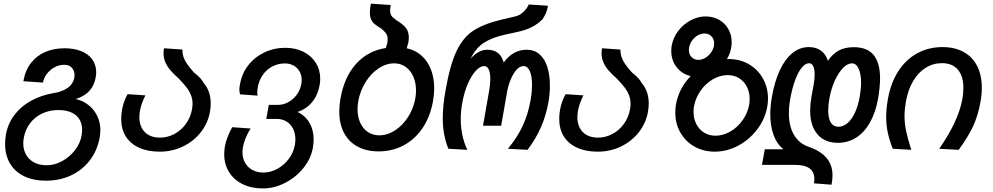

<svg xmlns="http://www.w3.org/2000/svg" viewBox="-20 -818 5440 1052"><path d="M8 -28.5Q8 -54 12.5 -81.5Q23.5 -141 59 -188Q94.5 -235 149.5 -265.5Q204.5 -296 273.5 -308Q321 -315 351.2 -336.8Q381.5 -358.5 387.5 -394.5Q388.5 -401.5 388.5 -406Q388.5 -428.5 374.5 -445.8Q360.5 -463 332 -463Q304 -463 279 -449.5Q254 -436 237 -413.5Q220 -391 215.5 -365.5L108 -373Q118.5 -433 150.2 -473.5Q182 -514 229 -533.8Q276 -553.5 333.5 -553.5Q386.5 -553.5 425.8 -537.5Q465 -521.5 486 -491.8Q507 -462 507 -422.5Q507 -410.5 504.5 -394.5Q497 -350.5 470.5 -320.8Q444 -291 395 -275.5Q433 -267 463.8 -243.2Q494.5 -219.5 512.2 -183.8Q530 -148 530 -104.5Q530 -90 526.5 -67Q514 5 473.2 59Q432.5 113 370.2 142.5Q308 172 232 172Q162.5 172 112 147.5Q61.5 123 34.8 77.8Q8 32.5 8 -28.5ZM427 -75Q430 -91.5 430 -106Q430 -157.5 396 -186.2Q362 -215 300 -215Q251 -215 210.8 -196Q170.5 -177 144.2 -142Q118 -107 110 -61Q107.5 -44.5 107.5 -32.5Q107.5 3 123.2 30.2Q139 57.5 168 72.5Q197 87.5 235.5 87.5Q278.5 87.5 320 65Q361.5 42.5 390.5 5Q419.5 -32.5 427 -75Z M644 -167Q644 -190.5 648.5 -216Q657 -263 679 -302L776.5 -295.5Q753.5 -248.5 747 -212.5Q743.5 -190.5 743.5 -177Q743.5 -124.5 773.5 -94.2Q803.5 -64 856.5 -64Q898.5 -64 935.8 -84Q973 -104 998.5 -139.2Q1024 -174.5 1032 -219Q1035 -235 1035 -249Q1035 -276 1025.5 -298.8Q1016 -321.5 1001 -340.5Q986 -359.5 960 -387Q932.5 -411.5 915 -431.5Q897.5 -451.5 886.8 -475Q876 -498.5 876 -526.5Q876 -537.5 878.5 -553.5L979 -546.5Q979.5 -524 985.2 -506.2Q991 -488.5 1004.2 -468.8Q1017.5 -449 1043 -420.5Q1064 -404 1076.8 -390.2Q1089.5 -376.5 1096 -363Q1134.5 -319 1134.5 -250.5Q1134.5 -231 1130.5 -206Q1119.5 -143.5 1080.2 -93.5Q1041 -43.5 982 -15.2Q923 13 855.5 13Q789.5 13 741.8 -8.8Q694 -30.5 669 -71Q644 -111.5 644 -167Z M1208.5 27Q1208.5 6 1212 -14.5Q1221.5 -66.5 1252.5 -121L1353 -114Q1319 -58.5 1311 -10.5Q1308.5 5.5 1308.5 16.5Q1308.5 49 1323 74.2Q1337.5 99.5 1363.5 113.5Q1389.5 127.5 1423.5 127.5Q1462 127.5 1499 107.5Q1536 87.5 1562 53Q1588 18.5 1595.5 -23.5Q1598.5 -39.5 1598.5 -54Q1598.5 -87 1585.8 -112.5Q1573 -138 1549.8 -152.2Q1526.5 -166.5 1496.5 -166.5H1439L1453 -243.5H1504Q1533 -243.5 1560.2 -258.5Q1587.5 -273.5 1606.5 -299.8Q1625.5 -326 1631 -358Q1633 -368 1633 -379.5Q1633 -406 1621.2 -426.8Q1609.5 -447.5 1588.5 -459Q1567.5 -470.5 1541 -470.5Q1504 -470.5 1472.8 -454.2Q1441.5 -438 1420.5 -408.5Q1399.5 -379 1392.5 -340Q1389.5 -323.5 1389.5 -312.5Q1389.5 -303.5 1391.5 -294L1295 -301Q1291.5 -318.5 1291.5 -327Q1291.5 -339.5 1295 -356.5Q1305 -415 1340.2 -460.2Q1375.5 -505.5 1428.5 -530.8Q1481.5 -556 1544 -556Q1599.5 -556 1643 -534Q1686.5 -512 1710.5 -473.5Q1734.5 -435 1734.5 -386.5Q1734.5 -370 1731.5 -352.5Q1721.5 -296.5 1690 -258.5Q1658.5 -220.5 1610 -204.5Q1652.5 -184.5 1675.5 -145.2Q1698.5 -106 1698.5 -54Q1698.5 -32 1694 -7Q1683.5 51.5 1642.5 102.5Q1601.5 153.5 1542 184Q1482.5 214.5 1420.5 214.5Q1357 214.5 1309 190.8Q1261 167 1234.8 124.5Q1208.5 82 1208.5 27Z M1839 -207Q1839 -242 1845.5 -278Q1866 -395.5 1930.5 -467.5Q1995 -539.5 2094 -555L2102 -582Q2104 -592.5 2104 -603.5Q2104 -622 2095.8 -634Q2087.5 -646 2068.5 -662Q2044 -677 2032.8 -686Q2021.5 -695 2014 -710Q2006.5 -725 2006.5 -749.5Q2006.5 -767.5 2012 -798L2121 -790.5Q2117.5 -773 2117.5 -760Q2117.5 -746.5 2121.5 -738Q2125.5 -729.5 2130.2 -725Q2135 -720.5 2151.5 -707.5Q2187.5 -686 2203.8 -665.2Q2220 -644.5 2220 -613Q2220 -602 2217.5 -585.5L2208.5 -553.5Q2254.5 -544 2288.5 -514.2Q2322.5 -484.5 2340.8 -438.2Q2359 -392 2359 -334Q2359 -299.5 2352.5 -264Q2337.5 -179 2295.8 -117Q2254 -55 2192 -21.8Q2130 11.5 2055 11.5Q1988 11.5 1939.2 -14.8Q1890.5 -41 1864.8 -90.2Q1839 -139.5 1839 -207ZM2255.5 -278Q2259.5 -302 2259.5 -321.5Q2259.5 -364 2244.8 -398Q2230 -432 2202.8 -451.5Q2175.5 -471 2140 -471Q2095.5 -471 2053.8 -443Q2012 -415 1982.5 -367.2Q1953 -319.5 1943 -264Q1939 -239 1939 -219.5Q1939 -178 1953.8 -145.5Q1968.5 -113 1995.5 -94.8Q2022.5 -76.5 2058 -76.5Q2102.5 -76.5 2144.2 -103.5Q2186 -130.5 2215.8 -176.8Q2245.5 -223 2255.5 -278Z M2406 -171Q2406 -237.5 2421 -322Q2445.5 -462.5 2481.5 -538Q2517.5 -613.5 2573.8 -650.2Q2630 -687 2728 -710.5L2805 -728.5Q2828.5 -734 2848.2 -753Q2868 -772 2877 -793.5L2982.5 -786.5Q2978.5 -763.5 2972 -748Q2965.5 -732.5 2953 -713Q2930 -689 2897.5 -671.5Q2865 -654 2817.5 -643.5L2746.5 -628Q2676 -612.5 2631.2 -583.5Q2586.5 -554.5 2558.5 -497Q2580.5 -521 2603 -533.2Q2625.5 -545.5 2650.5 -545.5Q2720.5 -545.5 2740 -475.5Q2790.5 -545.5 2866.5 -545.5Q2908 -545.5 2936.5 -520.2Q2965 -495 2979 -450.8Q2993 -406.5 2993 -349.5Q2993 -301.5 2984.5 -255.5Q2971.5 -184 2944 -121Q2916.5 -58 2870.5 3L2763 -3Q2813 -63 2843 -126.5Q2873 -190 2886.5 -266Q2895 -312 2895 -353.5Q2895 -401.5 2882.8 -428.8Q2870.5 -456 2849 -456Q2828.5 -456 2810.2 -435.8Q2792 -415.5 2778.5 -383.2Q2765 -351 2758.5 -315.5L2726 -129H2626.5L2660.5 -323Q2666.5 -357.5 2666.5 -385.5Q2666.5 -418.5 2658 -437.2Q2649.5 -456 2632.5 -456Q2610.5 -456 2586.5 -429.8Q2562.5 -403.5 2542.5 -357Q2522.5 -310.5 2512.5 -252.5Q2504.5 -209.5 2504.5 -165.5Q2504.5 -73.5 2540.5 3L2436.5 -3Q2421 -42.5 2413.5 -82.8Q2406 -123 2406 -171Z M3044 -167Q3044 -190.5 3048.5 -216Q3057 -263 3079 -302L3176.5 -295.5Q3153.5 -248.5 3147 -212.5Q3143.5 -190.5 3143.5 -177Q3143.5 -124.5 3173.5 -94.2Q3203.5 -64 3256.5 -64Q3298.5 -64 3335.8 -84Q3373 -104 3398.5 -139.2Q3424 -174.5 3432 -219Q3435 -235 3435 -249Q3435 -276 3425.5 -298.8Q3416 -321.5 3401 -340.5Q3386 -359.5 3360 -387Q3332.5 -411.5 3315 -431.5Q3297.5 -451.5 3286.8 -475Q3276 -498.5 3276 -526.5Q3276 -537.5 3278.5 -553.5L3379 -546.5Q3379.5 -524 3385.2 -506.2Q3391 -488.5 3404.2 -468.8Q3417.5 -449 3443 -420.5Q3464 -404 3476.8 -390.2Q3489.5 -376.5 3496 -363Q3534.5 -319 3534.5 -250.5Q3534.5 -231 3530.5 -206Q3519.5 -143.5 3480.2 -93.5Q3441 -43.5 3382 -15.2Q3323 13 3255.5 13Q3189.5 13 3141.8 -8.8Q3094 -30.5 3069 -71Q3044 -111.5 3044 -167Z M3680 -201Q3680 -226.5 3684 -247Q3691.5 -290 3712.2 -329.5Q3733 -369 3764.5 -401Q3716.5 -412.5 3687.2 -450Q3658 -487.5 3658 -538.5Q3658 -555.5 3660.5 -568.5Q3668.5 -612.5 3696.5 -649Q3724.5 -685.5 3764.5 -706.8Q3804.5 -728 3846.5 -728Q3887.5 -728 3920 -709.5Q3952.5 -691 3970.8 -658.8Q3989 -626.5 3989 -586.5Q3989 -571.5 3986 -555.5Q3980 -521.5 3963 -494.5H3972.5Q4034.5 -494.5 4083.8 -465.8Q4133 -437 4160.5 -387.2Q4188 -337.5 4188 -277.5Q4188 -257 4184 -233Q4172 -166 4129.2 -109.5Q4086.5 -53 4024.8 -20Q3963 13 3896.5 13Q3834.5 13 3785 -15Q3735.5 -43 3707.8 -91.8Q3680 -140.5 3680 -201ZM4085 -245.5Q4087.5 -258.5 4087.5 -276Q4087.5 -313 4072.2 -342.8Q4057 -372.5 4029.8 -389.5Q4002.5 -406.5 3967 -406.5Q3925 -406.5 3885.5 -383.2Q3846 -360 3818.5 -320.8Q3791 -281.5 3782.5 -235Q3780 -222 3780 -204.5Q3780 -167.5 3795.5 -137.8Q3811 -108 3838.2 -91.2Q3865.5 -74.5 3900 -74.5Q3942 -74.5 3981.8 -97.5Q4021.5 -120.5 4049.2 -159.8Q4077 -199 4085 -245.5ZM3892 -568Q3893 -576 3893 -580Q3893 -603.5 3878.2 -619Q3863.5 -634.5 3840.5 -634.5Q3820.5 -634.5 3802.2 -623.8Q3784 -613 3771.5 -595Q3759 -577 3755.5 -556.5Q3754.5 -552.5 3754.5 -544Q3754.5 -521 3769 -505.5Q3783.5 -490 3806 -490Q3825.5 -490 3844 -500.8Q3862.5 -511.5 3875.5 -529.5Q3888.5 -547.5 3892 -568Z M4442 162.5Q4442 85.5 4337 85.5H4155L4170.5 0H4273Q4237 -28 4218.8 -77.8Q4200.5 -127.5 4200.5 -192Q4200.5 -238 4209.5 -287.5Q4224.5 -373.5 4253.5 -434.8Q4282.5 -496 4322.8 -528Q4363 -560 4411.5 -560Q4452.5 -560 4479 -540Q4505.5 -520 4516 -485Q4541 -522 4575.2 -540.8Q4609.5 -559.5 4657 -559.5Q4733 -559.5 4767.5 -515.8Q4802 -472 4802 -389Q4802 -341.5 4791 -277Q4777.5 -201.5 4746.8 -147Q4716 -92.5 4671.2 -64Q4626.5 -35.5 4571.5 -35.5Q4498.5 -35.5 4458.8 -82.2Q4419 -129 4419 -213Q4419 -246.5 4426 -287.5L4438 -353Q4443.5 -382.5 4443.5 -410Q4443.5 -439.5 4435.8 -455.5Q4428 -471.5 4413.5 -471.5Q4393 -471.5 4373 -447.5Q4353 -423.5 4336.5 -378.5Q4320 -333.5 4309.5 -273.5Q4302.5 -235.5 4302.5 -197.5Q4302.5 -128 4329.2 -81Q4356 -34 4407 -15Q4475 8 4508.2 46.8Q4541.5 85.5 4541.5 143.5Q4541.5 165.5 4536 194L4439.5 186.5Q4442 172.5 4442 162.5ZM4691 -291Q4698 -332 4698 -364Q4698 -413 4684.5 -442Q4671 -471 4648 -471Q4624 -471 4599 -445.5Q4574 -420 4554 -376Q4534 -332 4524.5 -279Q4518 -243 4518 -212.5Q4518 -169 4532.2 -146.2Q4546.5 -123.5 4574 -123.5Q4600.5 -123.5 4623.8 -143.5Q4647 -163.5 4664.5 -201.2Q4682 -239 4691 -291Z M4835.5 -177Q4835.5 -222 4845 -275.5Q4860.5 -363.5 4901.8 -427.5Q4943 -491.5 5005.2 -525.8Q5067.5 -560 5144 -560Q5211.5 -560 5260 -533.2Q5308.5 -506.5 5334 -456.2Q5359.5 -406 5359.5 -337Q5359.5 -298.5 5352.5 -261.5Q5339.5 -187 5312.8 -128.5Q5286 -70 5233 3L5126 -3Q5175.5 -73 5208.8 -143.2Q5242 -213.5 5253 -275.5Q5258.5 -305 5258.5 -336Q5258.5 -401 5228.2 -436.5Q5198 -472 5141 -472Q5092.5 -472 5051.8 -446.5Q5011 -421 4983 -373.5Q4955 -326 4943.5 -261.5Q4936 -218 4936 -182.5Q4936 -141 4944.8 -100Q4953.5 -59 4973 3L4871.5 -3Q4853 -50.5 4844.2 -91.8Q4835.5 -133 4835.5 -177Z"/></svg>

Font: JuliaMono MediumItalic
Style: Regular
Weight: 500
Italic angle: -9°
Monospace: yes
Designer: cormullion
Foundry: corm
Version: Version 0.049; ttfautohint (v1.8.4)